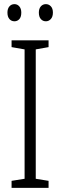

<svg xmlns="http://www.w3.org/2000/svg" viewBox="-20 -909 291 929"><path d="M215 0H36V-34L99 -44V-670L36 -681V-714H215V-681L153 -670V-44L215 -34ZM16 -848Q16 -867 25.5 -878Q35 -889 50 -889Q64 -889 73.5 -878Q83 -867 83 -848Q83 -827 73.5 -816.5Q64 -806 50 -806Q35 -806 25.5 -817Q16 -828 16 -848ZM168 -848Q168 -867 177.5 -878Q187 -889 202 -889Q216 -889 226 -878.5Q236 -868 236 -848Q236 -828 226 -817Q216 -806 202 -806Q187 -806 177.5 -817Q168 -828 168 -848Z"/></svg>

Font: Noto Sans Tamil ExtraCondensed Light
Style: Regular
Weight: 300
Width: 2
Designer: Jelle Bosma - Monotype Design Team
Foundry: Monotype Imaging Inc.
Version: Version 2.004; ttfautohint (v1.8.4.7-5d5b)